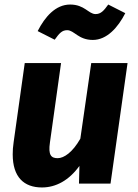

<svg xmlns="http://www.w3.org/2000/svg" viewBox="-20 -809 607 846"><path d="M89 -531 40 -182C37 -163 36 -145 36 -129C36 -29 85 17 165 17C226 17 284 -14 330 -78L328 0H467L542 -531H382L334 -198C300 -138 262 -112 234 -112C205 -112 192 -126 200 -181L249 -531ZM389 -633C451 -633 500 -688 532 -751L457 -789C437 -761 424 -747 401 -747C370 -747 353 -789 289 -789C225 -789 178 -735 146 -672L221 -634C241 -662 253 -676 276 -676C307 -676 325 -633 389 -633Z"/></svg>

Font: Fira Sans OT
Style: Bold Italic
Weight: 700
Italic angle: -8°
Designer: Carrois Corporate & Edenspiekermann
Foundry: Carrois Corporate GbR & Edenspiekermann AG
Version: Version 2.001